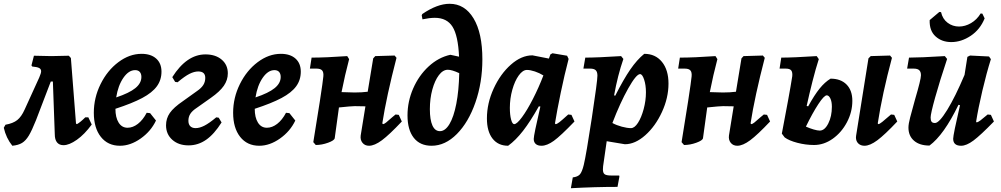

<svg xmlns="http://www.w3.org/2000/svg" viewBox="-55 -757 5282 1013"><path d="M429 -100Q391 -48 350.5 -19.5Q310 9 280 9Q258 9 246 -5.5Q234 -20 234 -49L224 -327H213L135 -123Q113 -68 97 -41.5Q81 -15 61.5 -3Q42 9 10 12Q-23 -29 -35 -83L-26 -99Q14 -106 36 -123.5Q58 -141 75 -179L152 -348Q162 -371 162 -381Q162 -393 151 -398.5Q140 -404 115 -406L111 -412L124 -463Q188 -461 216 -461Q246 -461 308 -463L319 -451L346 -105L351 -102Q369 -112 395 -138H411Z M554 -183Q554 -137 571 -110Q588 -83 618 -83Q646 -83 672.5 -103.5Q699 -124 719 -162L737 -160L768 -121Q741 -64 687 -26Q633 12 578 12Q514 12 477 -35Q440 -82 440 -162Q440 -241 475.5 -313Q511 -385 569.5 -429Q628 -473 692 -473Q741 -473 769 -448Q797 -423 797 -379Q797 -335 772.5 -301.5Q748 -268 695.5 -240Q643 -212 554 -183ZM558 -243Q627 -266 659 -292Q691 -318 691 -351Q691 -368 682.5 -377.5Q674 -387 658 -387Q624 -387 596 -346.5Q568 -306 558 -243Z M1099 -136 1114 -111Q1075 -49 1032.5 -19.5Q990 10 940 10Q887 10 854 -19.5Q821 -49 821 -96Q821 -132 841 -161Q861 -190 911 -224L985 -277Q1007 -292 1017.5 -308.5Q1028 -325 1028 -346Q1028 -380 991 -380Q970 -380 945 -367.5Q920 -355 882 -323L869 -325L854 -350Q930 -470 1029 -470Q1082 -470 1114.5 -442.5Q1147 -415 1147 -370Q1147 -335 1126 -304.5Q1105 -274 1058 -241L983 -188Q960 -173 949.5 -157Q939 -141 939 -120Q939 -101 949 -91Q959 -81 977 -81Q998 -81 1023.5 -94Q1049 -107 1086 -138Z M1289 -183Q1289 -137 1306 -110Q1323 -83 1353 -83Q1381 -83 1407.5 -103.5Q1434 -124 1454 -162L1472 -160L1503 -121Q1476 -64 1422 -26Q1368 12 1313 12Q1249 12 1212 -35Q1175 -82 1175 -162Q1175 -241 1210.5 -313Q1246 -385 1304.5 -429Q1363 -473 1427 -473Q1476 -473 1504 -448Q1532 -423 1532 -379Q1532 -335 1507.5 -301.5Q1483 -268 1430.5 -240Q1378 -212 1289 -183ZM1293 -243Q1362 -266 1394 -292Q1426 -318 1426 -351Q1426 -368 1417.5 -377.5Q1409 -387 1393 -387Q1359 -387 1331 -346.5Q1303 -306 1293 -243Z M2065 -116Q1999 -46 1960 -17Q1921 12 1892 12Q1870 12 1857.5 -3.5Q1845 -19 1848 -42L1873 -196L1817 -197Q1799 -197 1733 -190V-188L1711 -28Q1709 -16 1676 -4Q1643 8 1611 8L1598 -7Q1616 -115 1632.5 -222.5Q1649 -330 1651 -354Q1653 -376 1644.5 -385.5Q1636 -395 1615 -395H1580L1589 -453Q1663 -453 1777 -461L1787 -445Q1765 -362 1747 -271Q1793 -269 1816 -269Q1854 -269 1885 -273L1914 -449L1925 -461L2027 -464L2037 -452Q1984 -248 1962 -106L1966 -102Q1971 -102 1982 -110.5Q1993 -119 2015 -139L2032 -153L2049 -151Z M2317 -737Q2397 -737 2443.5 -660Q2490 -583 2490 -444Q2490 -322 2453.5 -217Q2417 -112 2355.5 -50Q2294 12 2222 12Q2161 12 2128 -30Q2095 -72 2095 -148Q2095 -222 2125 -290.5Q2155 -359 2206.5 -406.5Q2258 -454 2321 -468L2367 -458Q2362 -569 2332.5 -616Q2303 -663 2239 -663Q2212 -663 2174 -655L2170 -676L2173 -683Q2252 -737 2317 -737ZM2368 -371Q2329 -389 2308 -389Q2282 -389 2260.5 -360.5Q2239 -332 2226 -284.5Q2213 -237 2213 -181Q2213 -125 2226.5 -95Q2240 -65 2266 -65Q2294 -65 2316.5 -102.5Q2339 -140 2352.5 -209.5Q2366 -279 2368 -371Z M2943 -153 2960 -151 2976 -116Q2903 -40 2867 -14Q2831 12 2802 12Q2782 12 2771.5 2.5Q2761 -7 2761 -24Q2761 -44 2796 -195L2788 -196Q2743 -116 2704.5 -66.5Q2666 -17 2626 12Q2573 12 2543.5 -26Q2514 -64 2514 -132Q2514 -212 2549.5 -289.5Q2585 -367 2640.5 -416Q2696 -465 2754 -465L2841 -448L2849 -470L2860 -476L2937 -463L2945 -446Q2923 -362 2903.5 -268Q2884 -174 2873 -106L2876 -102Q2883 -102 2896 -112Q2909 -122 2943 -153ZM2812 -359Q2791 -372 2767 -380Q2743 -388 2725 -388Q2703 -388 2682 -359Q2661 -330 2648 -283.5Q2635 -237 2635 -188Q2635 -151 2641.5 -126.5Q2648 -102 2658 -102Q2672 -102 2699 -138.5Q2726 -175 2756.5 -234.5Q2787 -294 2812 -359Z M3025 113Q3038 59 3067.5 -135Q3097 -329 3097 -358Q3097 -378 3088 -386.5Q3079 -395 3059 -395H3023L3033 -453Q3096 -453 3222 -461L3234 -446Q3204 -359 3185 -254L3191 -252Q3235 -339 3270.5 -390.5Q3306 -442 3344 -473Q3403 -473 3437.5 -430.5Q3472 -388 3472 -316Q3472 -241 3437.5 -166Q3403 -91 3349.5 -43.5Q3296 4 3242 4L3146 -12L3127 120Q3126 126 3126 137Q3126 156 3135.5 162.5Q3145 169 3169 169H3212L3213 175L3203 229Q3085 229 2957 236L2967 179Q2993 176 3004.5 163Q3016 150 3025 113ZM3176 -108Q3198 -96 3226 -88.5Q3254 -81 3274 -81Q3293 -81 3311 -109Q3329 -137 3341 -181.5Q3353 -226 3353 -270Q3353 -308 3343.5 -337Q3334 -366 3322 -366Q3302 -366 3259.5 -290.5Q3217 -215 3176 -108Z M4008 -116Q3942 -46 3903 -17Q3864 12 3835 12Q3813 12 3800.5 -3.5Q3788 -19 3791 -42L3816 -196L3760 -197Q3742 -197 3676 -190V-188L3654 -28Q3652 -16 3619 -4Q3586 8 3554 8L3541 -7Q3559 -115 3575.5 -222.5Q3592 -330 3594 -354Q3596 -376 3587.5 -385.5Q3579 -395 3558 -395H3523L3532 -453Q3606 -453 3720 -461L3730 -445Q3708 -362 3690 -271Q3736 -269 3759 -269Q3797 -269 3828 -273L3857 -449L3868 -461L3970 -464L3980 -452Q3927 -248 3905 -106L3909 -102Q3914 -102 3925 -110.5Q3936 -119 3958 -139L3975 -153L3992 -151Z M4442 -225Q4442 -166 4413.5 -112Q4385 -58 4338.5 -25Q4292 8 4240 8Q4196 8 4152 -3.5Q4108 -15 4085 -32L4070 -52Q4087 -141 4102.5 -225Q4118 -309 4125 -355Q4127 -376 4119.5 -385.5Q4112 -395 4091 -395H4058L4067 -453Q4131 -453 4254 -461L4265 -445Q4249 -396 4231.5 -327Q4214 -258 4201 -198L4209 -196Q4242 -256 4269.5 -290Q4297 -324 4327 -342Q4381 -342 4411.5 -311Q4442 -280 4442 -225ZM4334 -194Q4334 -221 4326 -237.5Q4318 -254 4307 -254Q4293 -254 4262.5 -207.5Q4232 -161 4197 -89Q4217 -80 4237.5 -74Q4258 -68 4270 -68Q4296 -68 4315 -105.5Q4334 -143 4334 -194ZM4679 -116Q4613 -46 4574 -17Q4535 12 4506 12Q4486 12 4473.5 0Q4461 -12 4461 -32Q4461 -39 4462 -42L4527 -449L4539 -461L4641 -464L4651 -452Q4600 -262 4576 -106L4579 -102Q4585 -102 4600 -114Q4615 -126 4646 -153L4663 -151Z M5189 -116Q5118 -43 5081 -15.5Q5044 12 5016 12Q4974 12 4974 -25Q4974 -46 5010 -202L5002 -204Q4925 -45 4849 11Q4797 11 4767.5 -14.5Q4738 -40 4738 -84Q4738 -103 4747 -137.5Q4756 -172 4773 -233Q4804 -338 4804 -360Q4804 -378 4795 -386.5Q4786 -395 4766 -395H4731L4741 -453Q4798 -453 4930 -461L4942 -446Q4903 -329 4879 -243Q4855 -157 4855 -137Q4855 -122 4860 -115Q4865 -108 4878 -108Q4900 -108 4942.5 -177Q4985 -246 5034 -362L5049 -457L5063 -464L5163 -459L5173 -445Q5150 -372 5128 -278.5Q5106 -185 5095 -115L5098 -111Q5106 -113 5117.5 -121.5Q5129 -130 5156 -153L5173 -151ZM4901 -694 4910 -693Q4918 -657 4944.5 -637Q4971 -617 5005 -617Q5037 -617 5068 -635Q5099 -653 5119 -686L5128 -685L5140 -660Q5116 -601 5066.5 -568Q5017 -535 4964 -535Q4914 -535 4881 -565Q4848 -595 4850 -651Z"/></svg>

Font: Alegreya
Style: Bold Italic
Weight: 700
Italic angle: -7°
Designer: Juan Pablo del Peral
Foundry: Huerta Tipografica
Version: Version 2.007; ttfautohint (v1.6)